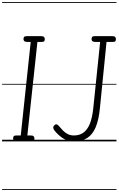

<svg xmlns="http://www.w3.org/2000/svg" viewBox="-25 -1349 1131 1832"><path d="M135.5 0Q115.5 0 107.8 -8Q100 -16 100 -27.5Q100 -41 105.8 -48.8Q111.5 -56.5 131.5 -56.5H173L268 -949H234.5Q214.5 -949 206.8 -956.8Q199 -964.5 199 -976.5Q199 -989 205 -996.5Q211 -1004 230.5 -1004H367Q387.5 -1004 395 -996Q402.5 -988 402.5 -976.5Q402.5 -964 397.2 -956.5Q392 -949 372 -949H332L236 -56.5H269.5Q288.5 -56.5 296 -48.5Q303.5 -40.5 303.5 -27.5Q303.5 -15 298.2 -7.5Q293 0 273 0ZM135.5 0Q115.5 0 107.8 -8Q100 -16 100 -27.5Q100 -41 105.8 -48.8Q111.5 -56.5 131.5 -56.5H173L268 -949H234.5Q214.5 -949 206.8 -956.8Q199 -964.5 199 -976.5Q199 -989 205 -996.5Q211 -1004 230.5 -1004H367Q387.5 -1004 395 -996Q402.5 -988 402.5 -976.5Q402.5 -964 397.2 -956.5Q392 -949 372 -949H332L236 -56.5H269.5Q288.5 -56.5 296 -48.5Q303.5 -40.5 303.5 -27.5Q303.5 -15 298.2 -7.5Q293 0 273 0ZM680.5 0Q619 0 573 -31.2Q527 -62.5 494 -105Q484.5 -117.5 483.2 -130Q482 -142.5 493.5 -153.5Q504 -164.5 515.8 -162Q527.5 -159.5 539 -144.5Q555 -124.5 574.8 -104.2Q594.5 -84 620.5 -70.2Q646.5 -56.5 680.5 -56.5Q733 -56.5 770.8 -83.2Q808.5 -110 832 -167.2Q855.5 -224.5 865 -316.5L930.5 -949H884Q864 -949 856.2 -956.8Q848.5 -964.5 848.5 -976.5Q848.5 -989 854.5 -996.5Q860.5 -1004 879 -1004H1046.5Q1067 -1004 1074 -996.2Q1081 -988.5 1081 -976.5Q1081 -963.5 1076 -956.2Q1071 -949 1052 -949H991.5L928.5 -318.5Q917.5 -205 887.8 -134.8Q858 -64.5 807 -32.2Q756 0 680.5 0ZM-5 455H1086V463H-5ZM-5 -16H1086V0H-5ZM-5 -549H1086V-541H-5ZM-5 -1329H1086V-1321H-5Z"/></svg>

Font: Edu SA Dotted Guide
Style: Regular
Weight: 400
Designer: Tina and Corey Anderson, Eben Sorkin, Mirko Velimirovic
Foundry: Google for Education
Version: Version 2.000